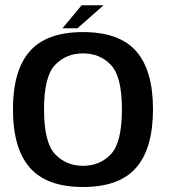

<svg xmlns="http://www.w3.org/2000/svg" viewBox="-20 -724 661 748"><path d="M303.5 4.5Q445 4.5 510.5 -70.8Q576 -146 576 -298.5Q576 -450 510.5 -524.5Q445 -599 303.5 -599Q162 -599 96.2 -524.5Q30.5 -450 30.5 -298.5Q30.5 -146 96.2 -70.8Q162 4.5 303.5 4.5ZM303.5 -78Q237.5 -78 194.5 -123.5Q151.5 -169 151.5 -298Q151.5 -426 194.5 -471Q237.5 -516 303.5 -516Q369.5 -516 412.2 -471Q455 -426 455 -298Q455 -169 412.2 -123.5Q369.5 -78 303.5 -78ZM223.5 -614H282L383.5 -703.5H298Z"/></svg>

Font: Anybody UltraCondensed Thin Medium
Style: Regular
Weight: 500
Version: Version 1.111